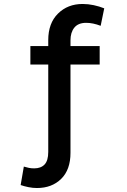

<svg xmlns="http://www.w3.org/2000/svg" viewBox="-20 -751 640 967"><path d="M84 181 100 88Q113 92 125.5 94.5Q138 97 152 97Q186 97 204.5 77.5Q223 58 223 14V-426H133V-519H223V-549Q223 -634 272 -682.5Q321 -731 396 -731Q424 -731 452 -725Q480 -719 505 -709L487 -621Q448 -636 414 -636Q374 -636 354.5 -612Q335 -588 335 -548V-519H482V-426H335V19Q335 104 288 150Q241 196 166 196Q145 196 123 191.5Q101 187 84 181Z"/></svg>

Font: Radio Canada Medium
Style: Regular
Weight: 500
Designer: Charles Daoud, Etienne Aubert Bonn, Alexandre Saumier Demers, Jacques Le Bailly
Foundry: Radio-Canada
Version: Version 2.104; ttfautohint (v1.8.4.7-5d5b);gftools[0.9.28.de